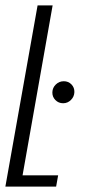

<svg xmlns="http://www.w3.org/2000/svg" viewBox="-48 -695 334 715"><path d="M-28 0 92 -675H148L36 -42H168.5L161 0ZM187 -310.5Q170 -310.5 158.2 -322.5Q146.5 -334.5 147 -351.5Q147.5 -368.5 160 -380.5Q172.5 -392.5 189.5 -392.5Q206.5 -392.5 218 -380.8Q229.5 -369 229 -352Q228.5 -335 216.2 -322.8Q204 -310.5 187 -310.5Z"/></svg>

Font: Anybody Condensed Light
Style: Italic
Weight: 300
Width: 3
Italic angle: -10°
Designer: Tyler Finck
Foundry: Etcetera Type Company
Version: Version 1.010; ttfautohint (v1.8.3) -l 8 -r 50 -G 200 -x 14 